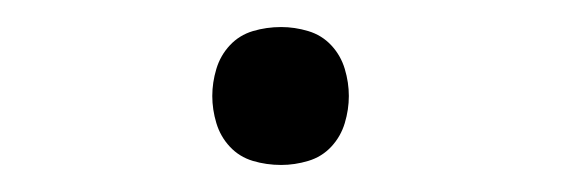

<svg xmlns="http://www.w3.org/2000/svg" viewBox="-20 -114 415 142"><path d="M188 8Q177 8 167 5Q157 2 150 -5.5Q143 -13 140 -23Q137 -33 137 -43Q137 -53 140 -63Q143 -73 150 -80.5Q157 -88 167 -91Q177 -94 188 -94Q198 -94 208 -91Q218 -88 225 -80.5Q232 -73 235 -63Q238 -53 238 -43Q238 -33 235 -23Q232 -13 225 -5.5Q218 2 208 5Q198 8 188 8Z"/></svg>

Font: Zed Sans Extralight
Style: Regular
Weight: 200
Designer: Belleve Invis
Foundry: Belleve Invis
Version: Version 1.0.0; ttfautohint (v1.8.4)